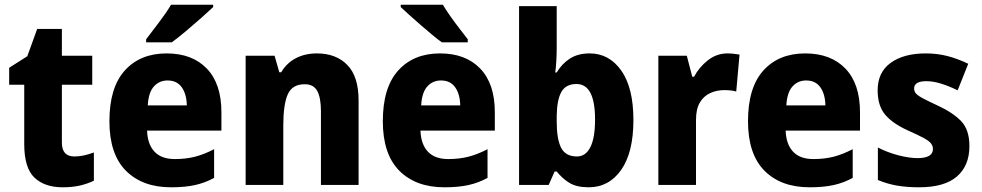

<svg xmlns="http://www.w3.org/2000/svg" viewBox="-20 -786 4174 816"><path d="M296 -121Q317 -121 337 -125.5Q357 -130 379 -138V-18Q352 -5 320 2.5Q288 10 246 10Q170 10 126.5 -31Q83 -72 83 -174V-426H19V-498L96 -547L138 -663H243V-549H372V-426H243V-180Q243 -121 296 -121Z M688 -559Q797 -559 859 -494.5Q921 -430 921 -309V-231H605Q607 -173 636.5 -141.5Q666 -110 723 -110Q770 -110 809 -120Q848 -130 890 -152V-30Q852 -9 809 0.5Q766 10 707 10Q585 10 515 -60.5Q445 -131 445 -271Q445 -414 510.5 -486.5Q576 -559 688 -559ZM692 -444Q657 -444 634 -418.5Q611 -393 608 -338H774Q773 -386 752.5 -415Q732 -444 692 -444ZM886 -756Q867 -738 835.5 -710Q804 -682 770 -653.5Q736 -625 710 -606H601V-619Q626 -652 656.5 -692Q687 -732 707 -766H886Z M1327 -559Q1408 -559 1456 -510Q1504 -461 1504 -359V0H1344V-313Q1344 -370 1328.5 -399Q1313 -428 1275 -428Q1222 -428 1203 -385Q1184 -342 1184 -253V0H1024V-549H1147L1167 -479H1175Q1199 -519 1238 -539Q1277 -559 1327 -559Z M1850 -559Q1959 -559 2021 -494.5Q2083 -430 2083 -309V-231H1767Q1769 -173 1798.5 -141.5Q1828 -110 1885 -110Q1932 -110 1971 -120Q2010 -130 2052 -152V-30Q2014 -9 1971 0.5Q1928 10 1869 10Q1747 10 1677 -60.5Q1607 -131 1607 -271Q1607 -414 1672.5 -486.5Q1738 -559 1850 -559ZM1854 -444Q1819 -444 1796 -418.5Q1773 -393 1770 -338H1936Q1935 -386 1914.5 -415Q1894 -444 1854 -444ZM1862 -766Q1875 -744 1894.5 -716.5Q1914 -689 1934 -663Q1954 -637 1968 -619V-606H1858Q1841 -618 1817 -638Q1793 -658 1767.5 -680Q1742 -702 1719.5 -722.5Q1697 -743 1683 -756V-766Z M2346 -583Q2346 -558 2344.5 -530.5Q2343 -503 2340 -478H2346Q2368 -515 2402 -537Q2436 -559 2486 -559Q2569 -559 2620.5 -486Q2672 -413 2672 -276Q2672 -138 2620 -64Q2568 10 2482 10Q2431 10 2400.5 -8.5Q2370 -27 2346 -57H2337L2312 0H2186V-760H2346ZM2430 -429Q2385 -429 2366 -395.5Q2347 -362 2346 -294V-270Q2346 -194 2365 -157.5Q2384 -121 2432 -121Q2469 -121 2489 -160.5Q2509 -200 2509 -278Q2509 -429 2430 -429Z M3072 -559Q3084 -559 3098 -557.5Q3112 -556 3123 -554L3109 -397Q3090 -403 3058 -403Q3026 -403 2998.5 -390.5Q2971 -378 2954.5 -350.5Q2938 -323 2938 -276V0H2778V-549H2899L2922 -460H2930Q2950 -499 2987.5 -529Q3025 -559 3072 -559Z M3402 -559Q3511 -559 3573 -494.5Q3635 -430 3635 -309V-231H3319Q3321 -173 3350.5 -141.5Q3380 -110 3437 -110Q3484 -110 3523 -120Q3562 -130 3604 -152V-30Q3566 -9 3523 0.5Q3480 10 3421 10Q3299 10 3229 -60.5Q3159 -131 3159 -271Q3159 -414 3224.5 -486.5Q3290 -559 3402 -559ZM3406 -444Q3371 -444 3348 -418.5Q3325 -393 3322 -338H3488Q3487 -386 3466.5 -415Q3446 -444 3406 -444Z M4100 -165Q4100 -82 4047 -36Q3994 10 3886 10Q3835 10 3793.5 3Q3752 -4 3711 -21V-159Q3752 -138 3798 -126Q3844 -114 3880 -114Q3945 -114 3945 -153Q3945 -165 3937.5 -175.5Q3930 -186 3907.5 -198.5Q3885 -211 3840 -231Q3775 -260 3742.5 -298Q3710 -336 3710 -402Q3710 -479 3765.5 -519Q3821 -559 3914 -559Q3963 -559 4006 -548Q4049 -537 4095 -515L4050 -402Q4016 -419 3981.5 -430Q3947 -441 3917 -441Q3865 -441 3865 -410Q3865 -398 3872.5 -389Q3880 -380 3901.5 -368.5Q3923 -357 3966 -337Q4029 -308 4064.5 -271.5Q4100 -235 4100 -165Z"/></svg>

Font: Noto Sans Devanagari UI SemiCondensed ExtraBold
Style: Regular
Weight: 800
Width: 4
Designer: Jelle Bosma - Monotype Design Team
Foundry: Monotype Imaging Inc.
Version: Version 2.004; ttfautohint (v1.8.4.7-5d5b)